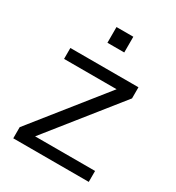

<svg xmlns="http://www.w3.org/2000/svg" viewBox="-168 -796 824 899"><g transform="rotate(30 244.0 -346.5)"><path d="M40 -60.1 344.2 -440.9H60.1V-500H428.2V-439.9L124 -59.1H448.2V0H40ZM289.1 -607.9H198.2V-692.9H289.1Z"/></g></svg>

Font: LT Superior
Style: Regular
Weight: 400
Designer: Daniel Lyons
Foundry: LyonsType
Version: Version 1.000